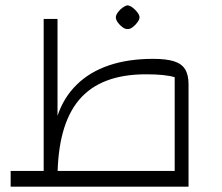

<svg xmlns="http://www.w3.org/2000/svg" viewBox="-20 -701 833 721"><path d="M636 0V-411Q601 -422 528 -422Q358 -422 277 -326Q196 -230 196 -30H144V-630H196V-266Q219 -335 268 -383Q317 -431 389 -455.5Q461 -480 555 -480Q604 -480 633 -471Q662 -462 675 -441Q688 -420 688 -385V0ZM20 0V-59H688V0ZM459 -592Q451 -591 440.5 -598.5Q430 -606 422.5 -616.5Q415 -627 415 -636Q415 -644 422.5 -654.5Q430 -665 440.5 -672.5Q451 -680 459 -681Q468 -680 478 -672.5Q488 -665 496 -654.5Q504 -644 504 -636Q504 -628 496 -617Q488 -606 477.5 -598.5Q467 -591 459 -592Z"/></svg>

Font: Changa ExtraLight ExtraLight
Style: Regular
Weight: 250
Version: Version 3.002; ttfautohint (v1.8.2)